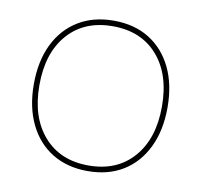

<svg xmlns="http://www.w3.org/2000/svg" viewBox="-66 -599 711 679"><g transform="rotate(10 290.0 -260.0)"><path d="M290 10Q217 10 163 -23Q109 -56 79.5 -117Q50 -178 50 -260Q50 -343 79.5 -403.5Q109 -464 163 -497Q217 -530 290 -530Q364 -530 417.5 -497Q471 -464 500.5 -403.5Q530 -343 530 -260Q530 -178 500.5 -117Q471 -56 417.5 -23Q364 10 290 10ZM290 -10Q392 -10 451 -77.5Q510 -145 510 -260Q510 -376 451 -443Q392 -510 290 -510Q188 -510 129 -443Q70 -376 70 -260Q70 -145 129 -77.5Q188 -10 290 -10Z"/></g></svg>

Font: M PLUS 2 Thin
Style: Regular
Weight: 100
Designer: Coji Morishita
Foundry: UNDERFOREST DESIGN
Version: Version 1.001